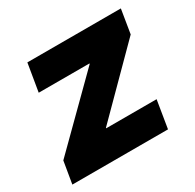

<svg xmlns="http://www.w3.org/2000/svg" viewBox="-122 -661 803 792"><g transform="rotate(-30 279.5 -264.5)"><path d="M7.8 0 25.4 -105 318.4 -395 318.8 -397.5H77.1L99.1 -529.3H544.4L525.9 -416L245.1 -133.8L244.6 -131.3H484.9L463.4 0Z"/></g></svg>

Font: Inter 24pt ExtraBold
Style: Italic
Weight: 800
Italic angle: -9.3988°
Designer: Rasmus Andersson
Foundry: rsms
Version: Version 4.001;git-66647c0bb